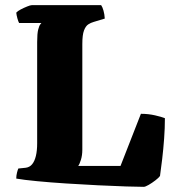

<svg xmlns="http://www.w3.org/2000/svg" viewBox="-20 -724 680 744"><path d="M537 0Q516 0 468.5 -1.5Q421 -3 360 -6Q299 -9 237 -13Q175 -17 123 -22Q71 -27 43 -32Q43 -44 46 -55.5Q49 -67 51 -71L80 -74Q95 -76 104.5 -87.5Q114 -99 119 -119.5Q124 -140 124 -169V-561Q124 -594 128 -609.5Q132 -625 136.5 -630Q141 -635 140 -635H54Q51 -640 47.5 -652.5Q44 -665 43 -675Q48 -681 60.5 -687.5Q73 -694 85.5 -699Q98 -704 103 -704H372Q377 -697 381 -683Q385 -669 386 -652L343 -639Q332 -636 322 -629.5Q312 -623 305.5 -606Q299 -589 299 -553V-144Q299 -122 293.5 -104.5Q288 -87 283 -81H447L526 -283Q555 -283 581 -277Q607 -271 619 -266Q619 -228 616 -187Q613 -146 608.5 -108Q604 -70 600 -42Q595 -35 582 -25Q569 -15 556 -7.5Q543 0 537 0Z"/></svg>

Font: Texturina Medium 12pt Black
Style: Regular
Weight: 900
Version: Version 1.002